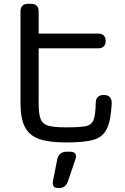

<svg xmlns="http://www.w3.org/2000/svg" viewBox="-20 -736 644 992"><path d="M85.9 -203.1V-677.2Q85.9 -696.3 95.9 -706.3Q106 -716.3 125 -716.3H140.6Q159.7 -716.3 169.7 -706.3Q179.7 -696.3 179.7 -677.2V-562.5H486.8Q505.9 -562.5 515.9 -552.7Q525.9 -543 525.9 -524.4V-523.9Q525.9 -505.9 515.9 -496.1Q505.9 -486.3 486.8 -486.3H179.7V-203.1Q179.7 -146 189.9 -120.6Q200.2 -95.2 228.8 -86.7Q257.3 -78.1 321.8 -78.1Q396 -78.1 424.1 -84.2Q452.1 -90.3 462.9 -115.2Q473.6 -140.1 474.6 -204.6Q475.1 -224.1 485.4 -234.6Q495.6 -245.1 514.2 -245.1H518.6Q537.6 -245.1 547.9 -233.4Q558.1 -221.7 557.1 -200.2Q552.7 -111.3 531.7 -69.6Q510.7 -27.8 464.1 -13.9Q417.5 0 321.8 0Q232.9 0 182.4 -17.8Q131.8 -35.6 108.9 -79.3Q85.9 -123 85.9 -203.1ZM324 47.9H342.6Q362.1 47.9 369 58.3Q376 68.8 369.3 88.4L332.2 197.8Q319.2 235.4 287.9 235.4H278.2Q246.9 235.4 254.1 197.8L275.5 88.4Q279.3 68.8 291.9 58.3Q304.5 47.9 324 47.9Z"/></svg>

Font: Gyrochrome
Style: Regular
Weight: 400
Designer: David Moles
Foundry: David Moles
Version: Version 1.005;Glyphs 3.2.3 (3260)